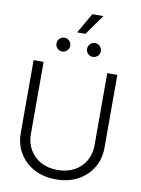

<svg xmlns="http://www.w3.org/2000/svg" viewBox="-113 -1163 916 1247"><g transform="rotate(10 344.5 -539.0)"><path d="M344.2 10.3Q262.2 10.3 200.2 -23.2Q138.2 -56.6 103.3 -115Q68.4 -173.3 68.4 -247.6V-727.5H134.3V-252.4Q134.3 -194.3 160.4 -148.9Q186.5 -103.5 233.6 -77.6Q280.8 -51.8 344.2 -51.8Q407.7 -51.8 455.1 -77.6Q502.4 -103.5 528.3 -148.9Q554.2 -194.3 554.2 -252.4V-727.5H620.6V-247.6Q620.6 -173.3 585.7 -115Q550.8 -56.6 488.5 -23.2Q426.3 10.3 344.2 10.3ZM315.4 -954.1 392.6 -1087.9H465.3L370.1 -954.1ZM241.2 -814.9Q222.2 -814.9 209 -828.1Q195.8 -841.3 195.8 -860.4Q195.8 -879.4 209 -892.6Q222.2 -905.8 241.2 -905.8Q259.8 -905.8 273.2 -892.6Q286.6 -879.4 286.6 -860.4Q286.6 -841.3 273.2 -828.1Q259.8 -814.9 241.2 -814.9ZM442.9 -814.9Q424.3 -814.9 410.9 -828.1Q397.5 -841.3 397.5 -860.4Q397.5 -879.4 410.9 -892.6Q424.3 -905.8 442.9 -905.8Q461.4 -905.8 474.9 -892.6Q488.3 -879.4 488.3 -860.4Q488.3 -841.3 474.9 -828.1Q461.4 -814.9 442.9 -814.9Z"/></g></svg>

Font: Inter Display Light
Style: Regular
Weight: 300
Designer: Rasmus Andersson
Foundry: rsms
Version: Version 4.000;git-a52131595